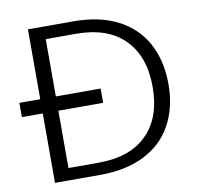

<svg xmlns="http://www.w3.org/2000/svg" viewBox="-78 -780 887 861"><g transform="rotate(-10 365.0 -349.5)"><path d="M312 -699C312 -699 104 -699 104 -699C104 -699 104 -381 104 -381C104 -381 9 -381 9 -381C9 -381 9 -316 9 -316C9 -316 104 -316 104 -316C104 -316 104 0 104 0C104 0 312 0 312 0C312 0 312 0 312 0C389 0 456 -14 511 -42C566 -69 609 -109 638 -162C667 -214 682 -276 682 -348C682 -348 682 -348 682 -348C682 -421 667 -483 638 -536C609 -589 566 -629 511 -657C456 -685 389 -699 312 -699ZM312 -55C312 -55 175 -55 175 -55C175 -55 175 -316 175 -316C175 -316 379 -316 379 -316C379 -316 379 -381 379 -381C379 -381 175 -381 175 -381C175 -381 175 -642 175 -642C175 -642 312 -642 312 -642C312 -642 312 -642 312 -642C409 -642 483 -616 534 -564C585 -512 610 -440 610 -348C610 -348 610 -348 610 -348C610 -256 585 -184 534 -133C483 -81 409 -55 312 -55Z"/></g></svg>

Font: wox.body
Style: Regular
Weight: 500
Designer: Ninad Kale (Devanagari), Jonny Pinhorn (Latin)
Foundry: Indian Type Foundry
Version: ""